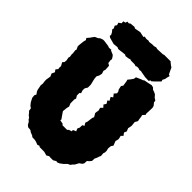

<svg xmlns="http://www.w3.org/2000/svg" viewBox="-262 -995 1136 1136"><g transform="rotate(45 306.5 -427.0)"><path d="M347 30 326 24 319 23H284L278 18L265 23L247 16L234 13L212 12L205 6L185 -2L174 -10L153 -12L142 -21L133 -37L123 -46L116 -57L106 -64L94 -79L88 -84L85 -103L73 -111L60 -127L47 -152L45 -172L51 -183L40 -199L36 -209L32 -231L30 -240L32 -257L30 -270L29 -286L34 -317L26 -335L35 -354L25 -368L36 -382L34 -390L35 -405L23 -427L32 -436L34 -451L30 -473L33 -481L30 -501L31 -508L28 -532L31 -538L22 -558V-568L26 -603L30 -618L23 -629L39 -648L42 -653L54 -669L72 -677L83 -686L100 -692H111L147 -687L158 -683L178 -684V-680L204 -669L212 -659L219 -647L217 -638L220 -616L234 -608L236 -577L232 -563L238 -545L234 -526L226 -511L227 -496L230 -481L233 -469L237 -452V-428L227 -412L226 -395L232 -376L224 -370V-349L234 -332L230 -323V-289L238 -270L234 -255L231 -225L235 -219L248 -200L260 -183L258 -176L283 -171L288 -164H327L335 -172L352 -177V-188L371 -196L364 -213L370 -225L371 -247L383 -254L373 -270L378 -285L382 -319L387 -330L374 -352L376 -368L378 -374L373 -395L386 -408L373 -422L383 -438L372 -456L383 -463L371 -484L384 -493L370 -511L383 -526L381 -538L374 -549L369 -573L377 -584L372 -617L369 -626L382 -642L393 -658L395 -672L427 -686L436 -689L445 -695L463 -698L495 -705L509 -701L519 -691L532 -687L546 -680L558 -666L574 -655L575 -643L589 -626L592 -613L591 -581L590 -564L593 -556L579 -540L582 -528L584 -511L587 -497L577 -480L579 -462L580 -452L577 -434L575 -427L583 -407L576 -391L588 -375L576 -363L580 -348L581 -338L576 -320L587 -292L578 -279L576 -258L580 -242V-229L576 -217L578 -196L574 -189L568 -171L562 -159L561 -138L550 -125L540 -117L539 -96L532 -85L517 -75L504 -51L494 -41L487 -31L472 -24L454 -6L435 8L420 14L414 11L395 22H376L362 21ZM162 -718 122 -729 112 -736 114 -745 107 -759 95 -774 98 -784 90 -799 98 -811 93 -827 109 -838 108 -853 123 -857 126 -869 140 -868 147 -874 178 -877 187 -872 225 -879 243 -875 258 -872 261 -879 279 -876 295 -878 302 -875 325 -878H341L355 -882L365 -879L412 -881L419 -884H474L477 -880L495 -866L502 -862L521 -822L531 -818L526 -800L524 -787L516 -772L520 -762L490 -732L475 -719L470 -721L463 -710L433 -711L389 -719L379 -717L368 -721H354L347 -717L335 -721H304L297 -724L285 -720L263 -717L254 -722L221 -718L203 -716L192 -721Z"/></g></svg>

Font: Winky Rough Black
Style: Regular
Weight: 900
Designer: Simon Atzbach
Foundry: typofactur
Version: Version 1.206; ttfautohint (v1.8.4.7-5d5b)